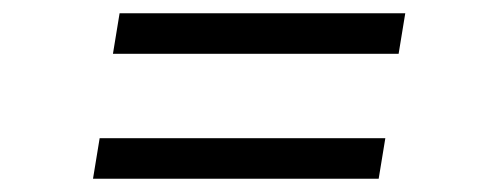

<svg xmlns="http://www.w3.org/2000/svg" viewBox="-20 -492 724 289"><path d="M160 -472H590L580 -411H150ZM130 -284H560L550 -223H120Z"/></svg>

Font: Bitter Pro
Style: Italic
Weight: 400
Italic angle: -9°
Designer: Sol Matas, and Bitter project Authors
Foundry: Sol Matas
Version: Version 1.010